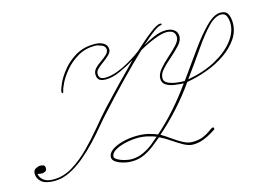

<svg xmlns="http://www.w3.org/2000/svg" viewBox="-195 -701 1189 858"><g transform="rotate(-15 400.0 -272.0)"><path d="M293 -541Q319 -541 335 -530.5Q351 -520 351 -501Q351 -489 339 -477Q327 -465 311.5 -454Q296 -443 284 -432Q272 -421 272 -409Q272 -394 280 -388.5Q288 -383 303 -383Q329 -384 357.5 -394.5Q386 -405 411 -419.5Q436 -434 453 -445.5Q470 -457 473 -460Q517 -501 551 -527Q585 -553 599 -553Q607 -553 606 -549Q605 -545 599 -545Q588 -544 564 -526Q540 -508 507 -478Q526 -490 557.5 -504Q589 -518 617 -518Q640 -518 654.5 -507Q669 -496 669 -476Q669 -457 650.5 -436.5Q632 -416 608 -395.5Q584 -375 565.5 -355Q547 -335 547 -315Q547 -299 563 -291Q579 -283 601 -280Q623 -277 640 -277Q689 -346 730.5 -403.5Q772 -461 807.5 -496Q843 -531 873 -531Q897 -531 906 -515Q915 -499 915 -472Q915 -433 892 -399.5Q869 -366 831 -339.5Q793 -313 745.5 -295.5Q698 -278 650 -270Q610 -213 564.5 -163Q519 -113 473 -73Q494 -61 516 -45Q538 -29 560.5 -17Q583 -5 603 -5Q633 -5 654 -14Q675 -23 687 -32.5Q699 -42 703 -43Q705 -44 707 -44Q712 -44 712.5 -39.5Q713 -35 710 -33Q707 -31 691 -21Q675 -11 652 -2Q629 7 603 7Q584 7 561 -5.5Q538 -18 513.5 -35Q489 -52 464 -64Q449 -52 427.5 -34.5Q406 -17 379 -4Q352 9 320 9Q289 9 261 -3Q233 -15 233 -33Q233 -51 252 -65Q271 -79 303 -87.5Q335 -96 373 -96Q403 -96 428 -89Q453 -82 463 -77Q553 -156 633 -268Q614 -269 591.5 -272Q569 -275 553 -285Q537 -295 537 -315Q537 -336 555 -357.5Q573 -379 597 -400Q621 -421 639 -440.5Q657 -460 657 -476Q657 -509 616 -509Q596 -509 560 -495Q524 -481 488 -460Q439 -414 379 -352Q319 -290 261 -226Q244 -208 220 -179Q196 -150 166.5 -118.5Q137 -87 103.5 -59Q70 -31 34.5 -13.5Q-1 4 -36 4Q-79 4 -97 -12Q-115 -28 -115 -50Q-115 -67 -102.5 -73Q-90 -79 -83 -79Q-76 -79 -68 -76.5Q-60 -74 -60 -61Q-60 -50 -69 -46.5Q-78 -43 -81 -43Q-87 -43 -95 -44.5Q-103 -46 -103 -46Q-103 -42 -98 -31.5Q-93 -21 -79 -12.5Q-65 -4 -39 -4Q7 -4 49.5 -30Q92 -56 131.5 -96Q171 -136 206 -178.5Q241 -221 271 -254Q312 -298 355.5 -343Q399 -388 439 -428Q410 -410 372 -392.5Q334 -375 303 -375Q281 -375 271.5 -383Q262 -391 262 -409Q262 -424 273.5 -436Q285 -448 300.5 -458.5Q316 -469 328 -480Q340 -491 340 -503Q340 -519 322 -526Q304 -533 293 -533Q248 -533 213 -512.5Q178 -492 154 -463.5Q130 -435 117.5 -409.5Q105 -384 104 -373Q102 -366 99 -366Q95 -366 95 -371Q95 -382 107 -409Q119 -436 143.5 -466.5Q168 -497 205 -519Q242 -541 293 -541ZM657 -280Q734 -294 789 -324.5Q844 -355 874 -394Q904 -433 904 -472Q904 -492 897.5 -507Q891 -522 873 -522Q845 -522 813 -489Q781 -456 743 -401Q705 -346 657 -280ZM320 -1Q349 -1 375 -13Q401 -25 421.5 -41.5Q442 -58 454 -69Q444 -74 419.5 -80Q395 -86 373 -86Q345 -86 315.5 -79.5Q286 -73 265.5 -61Q245 -49 245 -33Q245 -25 258 -17.5Q271 -10 289 -5.5Q307 -1 320 -1Z"/></g></svg>

Font: Kapakana Light
Style: Regular
Weight: 300
Designer: Kyosuke Nagai
Version: Version 1.000